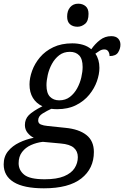

<svg xmlns="http://www.w3.org/2000/svg" viewBox="-55 -781 673 1041"><path d="M183 240Q74 240 19.5 206.5Q-35 173 -35 110Q-35 68 -11.5 39Q12 10 49.5 -8Q87 -26 128 -34Q109 -43 94.5 -61Q80 -79 80 -103Q80 -135 101 -156.5Q122 -178 175 -205Q142 -220 123.5 -250Q105 -280 105 -323Q105 -358 119 -397Q133 -436 161.5 -470Q190 -504 234 -525Q278 -546 337 -546Q367 -546 393.5 -538.5Q420 -531 440 -514Q460 -543 487 -564Q514 -585 548 -585Q573 -585 585.5 -572Q598 -559 598 -539Q598 -517 585.5 -497Q573 -477 539 -477Q539 -492 532 -502.5Q525 -513 511 -513Q497 -513 485 -505.5Q473 -498 462 -490Q484 -459 484 -413Q484 -379 470.5 -340.5Q457 -302 429 -267.5Q401 -233 357.5 -211Q314 -189 255 -189Q247 -189 239 -189.5Q231 -190 223 -191Q201 -181 176.5 -166Q152 -151 152 -128Q152 -112 166.5 -106Q181 -100 203 -98L299 -88Q373 -81 413.5 -49Q454 -17 454 43Q454 133 386 186.5Q318 240 183 240ZM266 -237Q300 -237 324 -255.5Q348 -274 363.5 -302.5Q379 -331 386 -362Q393 -393 393 -418Q393 -461 374.5 -480.5Q356 -500 324 -500Q290 -500 266 -481.5Q242 -463 226.5 -434.5Q211 -406 204 -375Q197 -344 197 -319Q197 -276 216 -256.5Q235 -237 266 -237ZM187 191Q253 191 292.5 174.5Q332 158 349.5 130.5Q367 103 367 71Q367 39 345 20Q323 1 274 -3L177 -12Q143 -8 113 5.5Q83 19 64.5 43.5Q46 68 46 104Q46 142 76.5 166.5Q107 191 187 191ZM365 -636Q340 -636 324.5 -649.5Q309 -663 309 -691Q309 -723 325.5 -742Q342 -761 369 -761Q393 -761 409 -747.5Q425 -734 425 -706Q425 -667 406 -651.5Q387 -636 365 -636Z"/></svg>

Font: NotoSerif-Italic
Style: Regular
Weight: 400
Italic angle: -12°
Designer: Monotype Design Team
Foundry: Monotype Imaging Inc.
Version: Version 2.007; ttfautohint (v1.8) -l 8 -r 50 -G 200 -x 14 -D